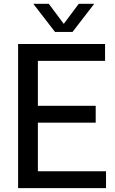

<svg xmlns="http://www.w3.org/2000/svg" viewBox="-20 -966 593 986"><path d="M174.5 -86.5H524.5V0H73V-740H519.5V-653.5H174.5V-422.5H471.5V-336H174.5ZM384.5 -946.5H464L352.5 -802H262.5L151 -946.5H230.5L307.5 -843.5Z"/></svg>

Font: Encode Sans Semi Condensed Medium
Style: Regular
Weight: 500
Width: 4
Designer: Multiple Designers
Foundry: Impallari Type
Version: Version 2.000